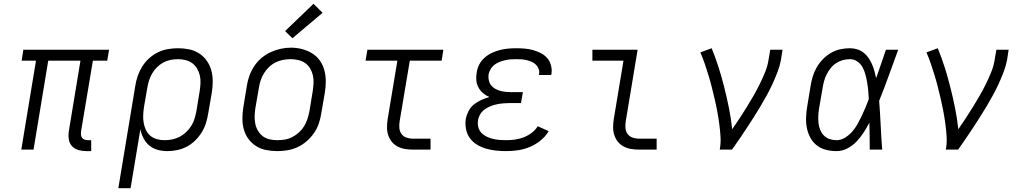

<svg xmlns="http://www.w3.org/2000/svg" viewBox="-20 -794 5440 1019"><path d="M439 8Q417 8 397 2.5Q377 -3 363 -17.5Q349 -32 345.5 -53Q342 -74 345 -96L407 -472H236L158 0H93L171 -472H95L104 -530H559L549 -472H473L410 -96Q409 -86 410 -77Q411 -68 416.5 -61.5Q422 -55 430.5 -52.5Q439 -50 448 -50H464V8Z M608 205 698 -338Q702 -365 711 -391Q720 -417 735 -441Q750 -465 771.5 -484.5Q793 -504 818.5 -516.5Q844 -529 871.5 -533.5Q899 -538 925 -538Q955 -538 984 -532Q1013 -526 1037 -510.5Q1061 -495 1077.5 -471.5Q1094 -448 1101.5 -420.5Q1109 -393 1109 -362.5Q1109 -332 1104 -302L1085 -192Q1081 -166 1073 -140.5Q1065 -115 1050.5 -91.5Q1036 -68 1015.5 -48Q995 -28 971 -15.5Q947 -3 920.5 2.5Q894 8 868 8Q841 8 816 1Q791 -6 772 -22Q753 -38 741.5 -60.5Q730 -83 725 -108L673 205ZM853 -50Q874 -50 894 -54Q914 -58 932.5 -67.5Q951 -77 967 -92Q983 -107 994.5 -125Q1006 -143 1012 -162.5Q1018 -182 1022 -202L1040 -312Q1043 -332 1044 -353Q1045 -374 1040.5 -393.5Q1036 -413 1026 -430Q1016 -447 1000.5 -458.5Q985 -470 965 -475Q945 -480 924 -480Q905 -480 885 -476Q865 -472 846.5 -462Q828 -452 813 -437Q798 -422 787.5 -404Q777 -386 771 -367Q765 -348 762 -329L744 -225Q741 -204 740 -183Q739 -162 742.5 -142Q746 -122 754.5 -104Q763 -86 778 -73.5Q793 -61 812.5 -55.5Q832 -50 853 -50Z M1451 8Q1421 8 1391.5 2Q1362 -4 1338 -19.5Q1314 -35 1297.5 -58Q1281 -81 1273.5 -109Q1266 -137 1266.5 -167.5Q1267 -198 1272 -228L1290 -338Q1294 -365 1303.5 -391.5Q1313 -418 1329 -442.5Q1345 -467 1367.5 -486Q1390 -505 1416 -517Q1442 -529 1469.5 -535Q1497 -541 1524 -541Q1555 -541 1583.5 -533.5Q1612 -526 1636.5 -511Q1661 -496 1677.5 -472.5Q1694 -449 1701.5 -421Q1709 -393 1709 -362.5Q1709 -332 1704 -302L1685 -192Q1681 -165 1672 -138.5Q1663 -112 1646.5 -88Q1630 -64 1607.5 -44.5Q1585 -25 1559 -13Q1533 -1 1505.5 3.5Q1478 8 1451 8ZM1452 -50Q1473 -50 1493 -53.5Q1513 -57 1532 -67Q1551 -77 1567 -91.5Q1583 -106 1594 -124Q1605 -142 1611.5 -162Q1618 -182 1622 -202L1640 -312Q1643 -333 1644 -354Q1645 -375 1640.5 -394.5Q1636 -414 1625.5 -431.5Q1615 -449 1598.5 -460Q1582 -471 1562 -475.5Q1542 -480 1521 -480Q1501 -480 1481 -476Q1461 -472 1442 -462.5Q1423 -453 1407.5 -438Q1392 -423 1381 -405Q1370 -387 1363.5 -367.5Q1357 -348 1354 -328L1335 -218Q1332 -198 1331.5 -177Q1331 -156 1335 -136.5Q1339 -117 1349.5 -99.5Q1360 -82 1375.5 -70.5Q1391 -59 1411 -54.5Q1431 -50 1452 -50ZM1532 -591 1493 -629 1644 -774 1692 -726Z M2171 0Q2149 0 2128.5 -3.5Q2108 -7 2090 -16.5Q2072 -26 2059.5 -41.5Q2047 -57 2040.5 -76.5Q2034 -96 2034 -117Q2034 -138 2037 -159L2089 -472H1920L1930 -530H2333L2324 -472H2155L2101 -150Q2098 -132 2099.5 -114.5Q2101 -97 2110.5 -83.5Q2120 -70 2136.5 -64Q2153 -58 2171 -58H2265V0Z M2665 8Q2638 8 2611 5Q2584 2 2558.5 -5.5Q2533 -13 2511 -26.5Q2489 -40 2474 -60.5Q2459 -81 2453.5 -108Q2448 -135 2452 -162Q2456 -183 2466.5 -204Q2477 -225 2495 -239.5Q2513 -254 2534.5 -263.5Q2556 -273 2577 -279Q2559 -287 2544 -299.5Q2529 -312 2519.5 -329.5Q2510 -347 2508 -367.5Q2506 -388 2510 -409Q2513 -431 2523.5 -451.5Q2534 -472 2551.5 -487.5Q2569 -503 2590 -513Q2611 -523 2633 -528.5Q2655 -534 2676.5 -536Q2698 -538 2720 -538Q2743 -538 2766 -536Q2789 -534 2810 -528Q2831 -522 2850.5 -512Q2870 -502 2884 -486Q2898 -470 2904 -448Q2910 -426 2907 -404Q2906 -402 2906 -399.5Q2906 -397 2905 -396H2840Q2841 -397 2841 -398Q2841 -399 2841 -400Q2844 -414 2839 -427.5Q2834 -441 2824.5 -450.5Q2815 -460 2802.5 -465.5Q2790 -471 2776.5 -474.5Q2763 -478 2749 -479Q2735 -480 2720 -480Q2705 -480 2690.5 -479Q2676 -478 2661 -474.5Q2646 -471 2631.5 -465.5Q2617 -460 2604.5 -450.5Q2592 -441 2584 -427.5Q2576 -414 2573 -399Q2571 -384 2574 -369Q2577 -354 2585.5 -342.5Q2594 -331 2607 -323.5Q2620 -316 2634 -312Q2648 -308 2663.5 -306.5Q2679 -305 2694 -305H2755L2745 -247H2685Q2668 -247 2651 -245.5Q2634 -244 2617 -240.5Q2600 -237 2583.5 -230.5Q2567 -224 2552.5 -213.5Q2538 -203 2528.5 -187Q2519 -171 2517 -155Q2514 -137 2518.5 -119.5Q2523 -102 2534.5 -89.5Q2546 -77 2561.5 -69.5Q2577 -62 2594 -57.5Q2611 -53 2629 -51.5Q2647 -50 2665 -50Q2688 -50 2711.5 -53Q2735 -56 2757.5 -64.5Q2780 -73 2800.5 -88Q2821 -103 2834 -124L2892 -98Q2875 -69 2848 -47.5Q2821 -26 2790.5 -13.5Q2760 -1 2728.5 3.5Q2697 8 2665 8Z M3371 0Q3349 0 3328.5 -3.5Q3308 -7 3290 -16.5Q3272 -26 3259.5 -41.5Q3247 -57 3240.5 -76.5Q3234 -96 3234 -117Q3234 -138 3237 -159L3289 -472H3124V-530H3364L3301 -150Q3298 -132 3299.5 -114.5Q3301 -97 3310.5 -83.5Q3320 -70 3336.5 -64Q3353 -58 3371 -58H3465V0Z M3800 0Q3806 -34 3804 -68Q3802 -102 3797.5 -135.5Q3793 -169 3787 -201.5Q3781 -234 3773.5 -266Q3766 -298 3758 -330Q3750 -362 3740.5 -393Q3731 -424 3720.5 -455Q3710 -486 3697 -516L3757 -538Q3778 -487 3794.5 -434.5Q3811 -382 3824.5 -328Q3838 -274 3849 -219.5Q3860 -165 3866 -108Q3886 -137 3905.5 -166.5Q3925 -196 3943.5 -226Q3962 -256 3979.5 -286.5Q3997 -317 4012.5 -348.5Q4028 -380 4041 -412Q4054 -444 4059 -477L4068 -530H4133L4125 -477Q4119 -445 4107 -413.5Q4095 -382 4081 -351Q4067 -320 4050.5 -290Q4034 -260 4016.5 -230.5Q3999 -201 3980.5 -172Q3962 -143 3943 -114Q3924 -85 3904.5 -56.5Q3885 -28 3865 0Z M4420 8Q4391 8 4363.5 1Q4336 -6 4315 -22.5Q4294 -39 4281 -63Q4268 -87 4262.5 -114Q4257 -141 4258 -170Q4259 -199 4264 -228L4282 -338Q4286 -363 4293.5 -388Q4301 -413 4314.5 -436.5Q4328 -460 4347.5 -480Q4367 -500 4390.5 -513.5Q4414 -527 4439.5 -532.5Q4465 -538 4491 -538Q4511 -538 4530 -532Q4549 -526 4564 -514Q4579 -502 4589.5 -486.5Q4600 -471 4608 -453Q4616 -435 4621 -416.5Q4626 -398 4630 -379Q4643 -417 4656 -454.5Q4669 -492 4682 -530H4747Q4722 -462 4697.5 -394Q4673 -326 4646 -259Q4651 -194 4654 -129.5Q4657 -65 4662 0H4596Q4596 -36 4595.5 -72Q4595 -108 4594 -143Q4580 -116 4563.5 -90.5Q4547 -65 4525.5 -42.5Q4504 -20 4476.5 -6Q4449 8 4420 8ZM4420 -50Q4443 -50 4465 -63.5Q4487 -77 4503 -95.5Q4519 -114 4531 -135.5Q4543 -157 4553.5 -179Q4564 -201 4573.5 -223.5Q4583 -246 4591 -268Q4590 -290 4588 -312Q4586 -334 4582.5 -355Q4579 -376 4573.5 -397Q4568 -418 4558 -436.5Q4548 -455 4530.5 -467.5Q4513 -480 4491 -480Q4472 -480 4453.5 -475Q4435 -470 4418.5 -459.5Q4402 -449 4389.5 -433.5Q4377 -418 4368 -400.5Q4359 -383 4354 -365Q4349 -347 4346 -328L4327 -218Q4324 -199 4323 -179.5Q4322 -160 4324 -141.5Q4326 -123 4333 -105.5Q4340 -88 4352.5 -75Q4365 -62 4383 -56Q4401 -50 4420 -50Z M5000 0Q5006 -34 5004 -68Q5002 -102 4997.5 -135.5Q4993 -169 4987 -201.5Q4981 -234 4973.5 -266Q4966 -298 4958 -330Q4950 -362 4940.5 -393Q4931 -424 4920.5 -455Q4910 -486 4897 -516L4957 -538Q4978 -487 4994.5 -434.5Q5011 -382 5024.5 -328Q5038 -274 5049 -219.5Q5060 -165 5066 -108Q5086 -137 5105.5 -166.5Q5125 -196 5143.5 -226Q5162 -256 5179.5 -286.5Q5197 -317 5212.5 -348.5Q5228 -380 5241 -412Q5254 -444 5259 -477L5268 -530H5333L5325 -477Q5319 -445 5307 -413.5Q5295 -382 5281 -351Q5267 -320 5250.5 -290Q5234 -260 5216.5 -230.5Q5199 -201 5180.5 -172Q5162 -143 5143 -114Q5124 -85 5104.5 -56.5Q5085 -28 5065 0Z"/></svg>

Font: Iosevka Slab Light Extended
Style: Italic
Weight: 300
Width: 7
Italic angle: -9°
Monospace: yes
Designer: Belleve Invis
Foundry: Belleve Invis
Version: Version 11.1.0; ttfautohint (v1.8.3)